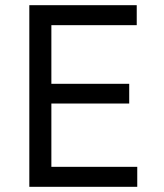

<svg xmlns="http://www.w3.org/2000/svg" viewBox="-20 -720 632 740"><path d="M93 -700H507V-623H178V-397H478V-321H178V-77H509V0H93Z"/></svg>

Font: Oak Sans
Style: Regular
Weight: 400
Designer: Erik Kennedy, Walven
Foundry: Erik Kennedy, Walven
Version: Version 1.000